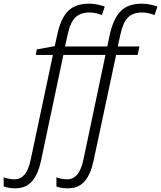

<svg xmlns="http://www.w3.org/2000/svg" viewBox="-142 -785 877 1045"><path d="M-59 240Q-76 240 -93.5 237Q-111 234 -122 230V180Q-108 185 -93 188Q-78 191 -63 191Q-31 191 -9 166Q13 141 25 84L146 -486H53L58 -516L156 -534L170 -598Q189 -686 229 -725.5Q269 -765 343 -765Q367 -765 390 -760Q413 -755 428 -749L413 -703Q398 -709 380.5 -713Q363 -717 345 -717Q295 -717 267.5 -689.5Q240 -662 226 -596L212 -532H442L456 -599Q476 -686 516 -725.5Q556 -765 630 -765Q654 -765 677 -760Q700 -755 715 -749L699 -703Q684 -709 667 -713Q650 -717 632 -717Q581 -717 554 -689.5Q527 -662 513 -596L499 -532H617L607 -486H490L367 91Q351 165 318 202.5Q285 240 227 240Q190 240 165 230V180Q178 185 193.5 188Q209 191 224 191Q256 191 278 165.5Q300 140 312 84L432 -486H203L81 91Q65 165 31.5 202.5Q-2 240 -59 240Z"/></svg>

Font: Noto Sans Light
Style: Italic
Weight: 300
Italic angle: -12°
Designer: Monotype Design Team
Foundry: Monotype Imaging Inc.
Version: Version 2.013; ttfautohint (v1.8.4.7-5d5b)